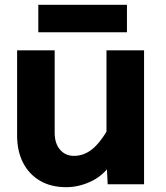

<svg xmlns="http://www.w3.org/2000/svg" viewBox="-20 -765 690 797"><path d="M207 -556V-213Q207 -170 229 -144Q251 -118 287 -118Q328 -118 362.5 -145.5Q397 -173 435 -240L457 -108Q419 -43 365 -15.5Q311 12 255 12Q191 12 145.5 -15Q100 -42 75.5 -90Q51 -138 51 -203V-556ZM578 -556V0H427L422 -99V-556ZM139 -631V-745H507V-631Z"/></svg>

Font: Azeret Mono Thin
Style: Bold
Weight: 700
Version: Version 1.002